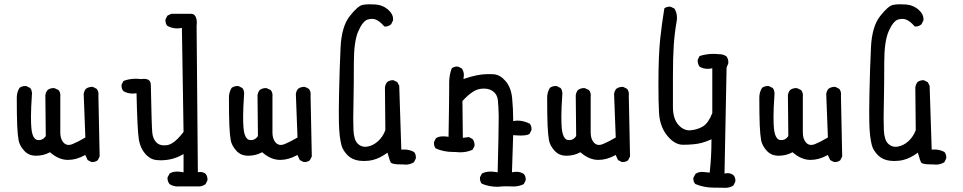

<svg xmlns="http://www.w3.org/2000/svg" viewBox="-20 -756 4540 905"><path d="M415 7.8Q430.7 7.8 440.9 -1L449.7 -18.6L443.8 -305.7L444.3 -311.5Q444.3 -327.1 435.5 -337.4L418 -346.2Q415 -346.7 412.1 -346.7Q409.2 -346.7 404.3 -345.7Q394 -344.2 384.8 -337.4Q376.5 -327.1 374.5 -313.5L382.3 -107.9Q346.7 -86.9 322.3 -77.1Q312.5 -72.8 303.7 -72.8Q289.6 -72.8 279.3 -84Q264.2 -101.1 264.2 -130.9V-299.8L264.6 -305.7Q264.6 -321.3 255.9 -331.5L237.3 -340.3Q234.9 -340.8 232.4 -340.8Q216.3 -340.8 204.1 -331.5Q195.8 -321.3 193.8 -307.1L195.8 -114.7Q192.4 -109.9 189 -106.4Q178.2 -95.7 163.6 -95.7Q155.3 -95.7 150.9 -97.9Q146.5 -100.1 144 -103Q131.3 -115.7 127.9 -151.9Q126 -171.4 126 -207.5Q126 -243.7 130.4 -310.1Q130.9 -313 130.9 -315.9Q130.9 -318.8 129.9 -323.2Q128.9 -333 122.1 -341.3L104.5 -350.1Q102.1 -350.6 99.6 -350.6Q83.5 -350.6 71.8 -341.8Q59.1 -321.3 59.1 -295.9Q59.1 -211.9 61 -166.3Q63 -120.6 67.6 -95Q72.3 -69.3 94.2 -45.4Q115.2 -22 149.9 -22Q184.6 -22 212.9 -37.1L215.3 -38.6L217.8 -36.6Q255.4 -4.4 295.4 -2.4Q298.8 -2.4 301.8 -2.4Q338.9 -2.4 377.9 -23.4L381.8 -25.9L393.1 -1.5L410.2 7.3Q412.6 7.8 415 7.8Z M958 89.8Q958 74.2 949.2 63.5Q938.5 54.7 922.9 54.7Q920.4 54.7 912.6 55.7L906.7 -630.9Q906.7 -630.9 906.7 -631.3Q907.7 -640.1 907.7 -648.7Q907.7 -657.2 906.2 -665Q902.3 -684.1 890.6 -689Q886.7 -690.4 881.8 -690.9H787.1L769 -682.1L760.3 -665Q759.8 -662.6 759.8 -660.2Q759.8 -644.5 768.6 -634.3Q790 -622.1 814.9 -622.1Q823.2 -622.1 837.4 -624.5L845.2 -134.3Q830.6 -115.2 817.9 -102.5Q790.5 -75.2 768.1 -71.8Q760.3 -70.8 753.4 -70.8Q731 -70.8 717.8 -84Q700.7 -100.6 697.8 -130.4Q694.8 -158.7 690.9 -356.4Q690.4 -369.6 683.6 -376.5Q675.3 -384.3 658.2 -384.3Q652.3 -384.3 644.5 -383.3Q631.3 -384.8 619.6 -384.8Q588.9 -384.8 562 -374.5L553.2 -357.4Q552.7 -355 552.7 -352.5Q552.7 -336.9 561.5 -326.7Q580.6 -314.9 605.5 -314.9Q611.8 -314.9 623.5 -316.4Q627.4 -142.1 634.3 -100.1Q641.6 -53.7 670.9 -24.4Q691.9 -3.9 717.3 -1.5Q727.5 -0.5 737.8 -0.5Q793 -0.5 838.9 -26.4L845.2 -29.8V56.2Q826.7 52.7 815.4 52.7Q793.9 52.7 779.8 61.5L770 79.6Q769.5 81.5 769.5 83.5Q769.5 99.6 779.3 111.8Q796.9 123 818.4 123Q821.8 123 825.2 122.6H922.4Q936.5 120.6 948.7 112.3L957.5 94.7Q958 92.3 958 89.8Z M1415 7.8Q1430.7 7.8 1440.9 -1L1449.7 -18.6L1443.8 -305.7L1444.3 -311.5Q1444.3 -327.1 1435.5 -337.4L1418 -346.2Q1415 -346.7 1412.1 -346.7Q1409.2 -346.7 1404.3 -345.7Q1394 -344.2 1384.8 -337.4Q1376.5 -327.1 1374.5 -313.5L1382.3 -107.9Q1346.7 -86.9 1322.3 -77.1Q1312.5 -72.8 1303.7 -72.8Q1289.6 -72.8 1279.3 -84Q1264.2 -101.1 1264.2 -130.9V-299.8L1264.6 -305.7Q1264.6 -321.3 1255.9 -331.5L1237.3 -340.3Q1234.9 -340.8 1232.4 -340.8Q1216.3 -340.8 1204.1 -331.5Q1195.8 -321.3 1193.8 -307.1L1195.8 -114.7Q1192.4 -109.9 1189 -106.4Q1178.2 -95.7 1163.6 -95.7Q1155.3 -95.7 1150.9 -97.9Q1146.5 -100.1 1144 -103Q1131.3 -115.7 1127.9 -151.9Q1126 -171.4 1126 -207.5Q1126 -243.7 1130.4 -310.1Q1130.9 -313 1130.9 -315.9Q1130.9 -318.8 1129.9 -323.2Q1128.9 -333 1122.1 -341.3L1104.5 -350.1Q1102.1 -350.6 1099.6 -350.6Q1083.5 -350.6 1071.8 -341.8Q1059.1 -321.3 1059.1 -295.9Q1059.1 -211.9 1061 -166.3Q1063 -120.6 1067.6 -95Q1072.3 -69.3 1094.2 -45.4Q1115.2 -22 1149.9 -22Q1184.6 -22 1212.9 -37.1L1215.3 -38.6L1217.8 -36.6Q1255.4 -4.4 1295.4 -2.4Q1298.8 -2.4 1301.8 -2.4Q1338.9 -2.4 1377.9 -23.4L1381.8 -25.9L1393.1 -1.5L1410.2 7.3Q1412.6 7.8 1415 7.8Z M1880.4 19Q1886.2 20 1890.9 20Q1895.5 20 1901.6 19.3Q1907.7 18.6 1915.8 15.9Q1923.8 13.2 1931.2 8.8L1939.9 -8.8Q1940.4 -11.2 1940.4 -13.7Q1940.4 -29.3 1931.6 -39.6Q1910.6 -51.3 1883.8 -51.3Q1879.9 -51.3 1871.6 -50.8L1861.8 -351.6L1853 -368.7L1835.9 -377.4Q1833 -377.9 1830.8 -377.9Q1828.6 -377.9 1825.4 -377.7Q1822.3 -377.4 1818.4 -376Q1811 -374 1804.7 -369.1Q1796.4 -358.4 1794.4 -344.2L1796.4 -142.6Q1785.2 -111.8 1761.7 -90.3Q1738.3 -69.3 1711.4 -64.9Q1706.5 -64 1701.7 -64Q1680.7 -64 1666 -79.1Q1647.9 -96.7 1646 -144Q1645 -166.5 1645 -199.2Q1645 -231.9 1646.5 -295.2Q1647.9 -358.4 1647.9 -459.5Q1647.9 -561.5 1668.9 -608.9Q1689.9 -656.7 1713.4 -664.1Q1723.6 -667 1734.4 -667Q1760.7 -667 1792 -631.3Q1793.9 -630.9 1796.9 -630.9Q1799.8 -630.9 1804.7 -631.8Q1814.5 -633.8 1823.7 -641.6L1832.5 -659.7Q1833 -662.6 1833 -665.5Q1833 -689 1811.5 -708.5Q1786.1 -731.9 1750 -734.9Q1736.3 -735.8 1720.2 -735.8Q1704.1 -735.8 1689.5 -732.9Q1666.5 -728.5 1628.4 -679.9Q1590.3 -631.3 1585.4 -533.9Q1580.6 -436.5 1578.1 -313Q1577.1 -261.2 1577.1 -238.8Q1577.1 -170.4 1578.6 -149.2Q1580.1 -127.9 1581.5 -114.7Q1585 -88.9 1589.4 -71.8Q1595.7 -47.4 1618.2 -24.4Q1640.6 -2.4 1674.3 1.5Q1686 2.9 1693.8 2.9Q1718.8 2.9 1738.8 -2.4Q1768.6 -9.8 1801.3 -32.7L1806.2 -36.6Q1813.5 -10.3 1816.7 -2Q1819.8 6.3 1820.8 7.8Q1821.8 10.3 1822.3 10.7Q1826.2 14.6 1838.1 16.8Q1850.1 19 1872.1 19Q1876 19 1877.9 19Z M2097.2 -366.7V-338.9Q2097.2 -280.3 2094.2 -111.3Q2078.1 -113.3 2068.8 -113.3Q2047.4 -113.3 2034.7 -104.5L2025.9 -86.9Q2025.4 -84 2025.4 -81.1Q2025.4 -78.1 2026.4 -73.7Q2027.3 -64 2034.2 -56.2Q2071.8 -39.6 2117.7 -39.6Q2122.1 -39.6 2127 -39.6Q2127 -39.6 2127.4 -39.6Q2139.2 -38.1 2149.9 -38.1Q2181.2 -38.1 2207.5 -50.3L2216.3 -67.4Q2216.8 -69.8 2216.8 -72.3Q2216.8 -88.4 2208 -100.1L2190.4 -109.9L2161.6 -106.4L2159.7 -279.8Q2186.5 -309.1 2209 -323.2Q2226.6 -334.5 2243.2 -336.9Q2252.9 -338.4 2261.7 -338.4Q2291.5 -338.4 2310.1 -320.3Q2324.2 -306.2 2326.7 -283.7Q2329.6 -257.3 2330.6 -211.9Q2330.6 -205.6 2330.6 -195.8Q2330.6 -135.7 2325.7 56.2Q2306.2 52.7 2293 52.7Q2269 52.7 2251.5 62L2242.7 79.1Q2242.2 81.5 2242.2 84Q2242.2 99.6 2251 109.9Q2285.6 124.5 2326.7 124.5Q2347.7 122.1 2364.3 122.1Q2380.9 122.1 2388.4 122.6Q2396 123 2399.9 123Q2426.3 123 2448.7 111.8L2457.5 94.7Q2458 92.3 2458 89.8Q2458 74.2 2449.2 64Q2433.6 53.7 2414.1 53.7Q2406.2 53.7 2393.1 56.2L2398.9 -119.1Q2420.4 -117.2 2433.6 -117.2Q2465.3 -117.2 2476.1 -125L2484.9 -142.6Q2485.4 -145 2485.4 -147.5Q2485.4 -163.1 2476.6 -173.3Q2446.8 -187.5 2419.9 -187.5Q2411.6 -187.5 2398.9 -185.1V-190.4Q2398.9 -243.2 2394 -293Q2389.2 -342.8 2363.8 -373Q2338.4 -402.8 2309.1 -405.8Q2297.9 -406.7 2289.8 -406.7Q2281.7 -406.7 2275.4 -406.7Q2228 -405.3 2171.4 -385.7L2164.6 -383.3Q2166.5 -396 2166.5 -401.4Q2166.5 -419.4 2157.2 -433.1L2139.6 -441.9Q2136.7 -442.4 2132.3 -442.4Q2127.9 -442.4 2121.6 -440.4Q2115.2 -438.5 2109.4 -434.1Q2097.2 -402.3 2097.2 -366.7Z M2915 7.8Q2930.7 7.8 2940.9 -1L2949.7 -18.6L2943.8 -305.7L2944.3 -311.5Q2944.3 -327.1 2935.5 -337.4L2918 -346.2Q2915 -346.7 2912.1 -346.7Q2909.2 -346.7 2904.3 -345.7Q2894 -344.2 2884.8 -337.4Q2876.5 -327.1 2874.5 -313.5L2882.3 -107.9Q2846.7 -86.9 2822.3 -77.1Q2812.5 -72.8 2803.7 -72.8Q2789.6 -72.8 2779.3 -84Q2764.2 -101.1 2764.2 -130.9V-299.8L2764.6 -305.7Q2764.6 -321.3 2755.9 -331.5L2737.3 -340.3Q2734.9 -340.8 2732.4 -340.8Q2716.3 -340.8 2704.1 -331.5Q2695.8 -321.3 2693.8 -307.1L2695.8 -114.7Q2692.4 -109.9 2689 -106.4Q2678.2 -95.7 2663.6 -95.7Q2655.3 -95.7 2650.9 -97.9Q2646.5 -100.1 2644 -103Q2631.3 -115.7 2627.9 -151.9Q2626 -171.4 2626 -207.5Q2626 -243.7 2630.4 -310.1Q2630.9 -313 2630.9 -315.9Q2630.9 -318.8 2629.9 -323.2Q2628.9 -333 2622.1 -341.3L2604.5 -350.1Q2602.1 -350.6 2599.6 -350.6Q2583.5 -350.6 2571.8 -341.8Q2559.1 -321.3 2559.1 -295.9Q2559.1 -211.9 2561 -166.3Q2563 -120.6 2567.6 -95Q2572.3 -69.3 2594.2 -45.4Q2615.2 -22 2649.9 -22Q2684.6 -22 2712.9 -37.1L2715.3 -38.6L2717.8 -36.6Q2755.4 -4.4 2795.4 -2.4Q2798.8 -2.4 2801.8 -2.4Q2838.9 -2.4 2877.9 -23.4L2881.8 -25.9L2893.1 -1.5L2910.2 7.3Q2912.6 7.8 2915 7.8Z M3397.9 129.4Q3420.4 129.4 3437 118.2L3445.8 100.6Q3446.3 97.7 3446.3 93.3Q3446.3 88.9 3444.3 82.3Q3442.4 75.7 3437.5 69.8Q3424.8 60.1 3409.7 60.1Q3405.3 60.1 3395 62L3404.8 -437.5L3412.6 -457Q3413.1 -459.5 3413.1 -461.9Q3413.1 -478 3404.3 -490.2Q3389.6 -500.5 3370.1 -500.5H3369.6Q3355.5 -502 3343.3 -502Q3307.6 -502 3277.3 -491.7L3269 -474.6Q3268.6 -471.7 3268.6 -469.5Q3268.6 -467.3 3268.8 -464.1Q3269 -460.9 3270.5 -456.5Q3272.5 -448.7 3277.3 -441.9Q3294.4 -431.6 3315.4 -431.6Q3323.7 -431.6 3337.4 -434.1V-222.7Q3318.8 -175.8 3293.5 -160.2Q3268.1 -145 3236.3 -142.1Q3232.9 -141.6 3230 -141.6Q3200.7 -141.6 3177.2 -168Q3151.9 -196.8 3151.9 -252V-396.5Q3151.9 -487.3 3155.8 -543.7Q3159.7 -600.1 3169.4 -655.3Q3170.9 -664.1 3170.9 -672.4Q3170.9 -696.3 3159.2 -715.3L3141.6 -724.1Q3138.7 -724.6 3134.5 -724.6Q3130.4 -724.6 3123.8 -722.9Q3117.2 -721.2 3111.3 -716.3Q3100.1 -647 3092.3 -576.7Q3083.5 -496.1 3083.5 -355.5Q3083.5 -274.9 3086.4 -223.1Q3090.8 -149.4 3136.7 -103.5Q3166.5 -73.7 3199.2 -73.7Q3253.4 -73.7 3287.6 -82.5Q3306.6 -87.9 3327.1 -96.7L3333.5 -99.6V-92.8Q3333.5 -17.1 3325.2 57.6L3301.3 55.2Q3295.4 54.2 3290 54.2Q3272 54.2 3258.3 63.5L3248.5 81.5Q3248 83.5 3248 85.4Q3248 101.1 3257.3 111.3Q3297.4 128.4 3342.8 128.4Q3368.2 128.4 3382.3 128.9Q3396.5 129.4 3397.9 129.4Z M3915 7.8Q3930.7 7.8 3940.9 -1L3949.7 -18.6L3943.8 -305.7L3944.3 -311.5Q3944.3 -327.1 3935.5 -337.4L3918 -346.2Q3915 -346.7 3912.1 -346.7Q3909.2 -346.7 3904.3 -345.7Q3894 -344.2 3884.8 -337.4Q3876.5 -327.1 3874.5 -313.5L3882.3 -107.9Q3846.7 -86.9 3822.3 -77.1Q3812.5 -72.8 3803.7 -72.8Q3789.6 -72.8 3779.3 -84Q3764.2 -101.1 3764.2 -130.9V-299.8L3764.6 -305.7Q3764.6 -321.3 3755.9 -331.5L3737.3 -340.3Q3734.9 -340.8 3732.4 -340.8Q3716.3 -340.8 3704.1 -331.5Q3695.8 -321.3 3693.8 -307.1L3695.8 -114.7Q3692.4 -109.9 3689 -106.4Q3678.2 -95.7 3663.6 -95.7Q3655.3 -95.7 3650.9 -97.9Q3646.5 -100.1 3644 -103Q3631.3 -115.7 3627.9 -151.9Q3626 -171.4 3626 -207.5Q3626 -243.7 3630.4 -310.1Q3630.9 -313 3630.9 -315.9Q3630.9 -318.8 3629.9 -323.2Q3628.9 -333 3622.1 -341.3L3604.5 -350.1Q3602.1 -350.6 3599.6 -350.6Q3583.5 -350.6 3571.8 -341.8Q3559.1 -321.3 3559.1 -295.9Q3559.1 -211.9 3561 -166.3Q3563 -120.6 3567.6 -95Q3572.3 -69.3 3594.2 -45.4Q3615.2 -22 3649.9 -22Q3684.6 -22 3712.9 -37.1L3715.3 -38.6L3717.8 -36.6Q3755.4 -4.4 3795.4 -2.4Q3798.8 -2.4 3801.8 -2.4Q3838.9 -2.4 3877.9 -23.4L3881.8 -25.9L3893.1 -1.5L3910.2 7.3Q3912.6 7.8 3915 7.8Z M4380.4 19Q4386.2 20 4390.9 20Q4395.5 20 4401.6 19.3Q4407.7 18.6 4415.8 15.9Q4423.8 13.2 4431.2 8.8L4439.9 -8.8Q4440.4 -11.2 4440.4 -13.7Q4440.4 -29.3 4431.6 -39.6Q4410.6 -51.3 4383.8 -51.3Q4379.9 -51.3 4371.6 -50.8L4361.8 -351.6L4353 -368.7L4335.9 -377.4Q4333 -377.9 4330.8 -377.9Q4328.6 -377.9 4325.4 -377.7Q4322.3 -377.4 4318.4 -376Q4311 -374 4304.7 -369.1Q4296.4 -358.4 4294.4 -344.2L4296.4 -142.6Q4285.2 -111.8 4261.7 -90.3Q4238.3 -69.3 4211.4 -64.9Q4206.5 -64 4201.7 -64Q4180.7 -64 4166 -79.1Q4147.9 -96.7 4146 -144Q4145 -166.5 4145 -199.2Q4145 -231.9 4146.5 -295.2Q4147.9 -358.4 4147.9 -459.5Q4147.9 -561.5 4168.9 -608.9Q4189.9 -656.7 4213.4 -664.1Q4223.6 -667 4234.4 -667Q4260.7 -667 4292 -631.3Q4293.9 -630.9 4296.9 -630.9Q4299.8 -630.9 4304.7 -631.8Q4314.5 -633.8 4323.7 -641.6L4332.5 -659.7Q4333 -662.6 4333 -665.5Q4333 -689 4311.5 -708.5Q4286.1 -731.9 4250 -734.9Q4236.3 -735.8 4220.2 -735.8Q4204.1 -735.8 4189.5 -732.9Q4166.5 -728.5 4128.4 -679.9Q4090.3 -631.3 4085.4 -533.9Q4080.6 -436.5 4078.1 -313Q4077.1 -261.2 4077.1 -238.8Q4077.1 -170.4 4078.6 -149.2Q4080.1 -127.9 4081.5 -114.7Q4085 -88.9 4089.4 -71.8Q4095.7 -47.4 4118.2 -24.4Q4140.6 -2.4 4174.3 1.5Q4186 2.9 4193.8 2.9Q4218.8 2.9 4238.8 -2.4Q4268.6 -9.8 4301.3 -32.7L4306.2 -36.6Q4313.5 -10.3 4316.7 -2Q4319.8 6.3 4320.8 7.8Q4321.8 10.3 4322.3 10.7Q4326.2 14.6 4338.1 16.8Q4350.1 19 4372.1 19Q4376 19 4377.9 19Z"/></svg>

Font: Bakudai
Style: Light
Weight: 300
Version: Version 1.48